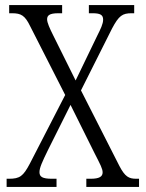

<svg xmlns="http://www.w3.org/2000/svg" viewBox="-20 -734 573 754"><path d="M6 0H202V-32H184C146 -32 135 -40 135 -58C135 -75 146 -99 168 -144L257 -322L351 -133C375 -86 383 -71 383 -57C383 -41 371 -32 336 -32H319V0H526V-32H515C486 -32 471 -40 449 -82L298 -379L420 -622C447 -673 461 -682 497 -682H507V-714H329V-682H343C373 -682 385 -676 385 -657C385 -640 375 -620 362 -594L277 -418L189 -595C175 -623 165 -645 165 -658C165 -672 172 -682 209 -682H224V-714H16V-682H27C63 -682 78 -673 98 -632L236 -361L97 -91C71 -42 58 -32 15 -32H6Z"/></svg>

Font: Noto Serif Thai Condensed Light
Style: Regular
Weight: 300
Width: 3
Designer: Monotype Design Team
Foundry: Monotype Imaging Inc.
Version: Version 2.002